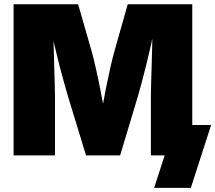

<svg xmlns="http://www.w3.org/2000/svg" viewBox="-20 -748 1036 924"><path d="M45.4 0V-727.5H356L421.4 -500Q429.7 -470.7 440.4 -423.3Q451.2 -376 461.9 -322Q472.7 -268.1 481.7 -218.5Q490.7 -168.9 495.6 -134.8H456.5Q461.4 -168.9 470.2 -218.5Q479 -268.1 489.7 -322Q500.5 -376 511.2 -423.3Q522 -470.7 530.3 -500L594.7 -727.5H905.3V0H706.1V-281.2Q706.1 -306.2 707.3 -347.2Q708.5 -388.2 710 -437Q711.4 -485.8 712.6 -535.4Q713.9 -585 713.9 -627H727.1Q717.8 -581.1 706.5 -531.5Q695.3 -481.9 683.6 -434.6Q671.9 -387.2 661.1 -347.4Q650.4 -307.6 642.6 -281.2L558.1 0H394L308.1 -281.2Q300.3 -307.6 289.1 -347.4Q277.8 -387.2 265.6 -434.6Q253.4 -481.9 241.9 -531.5Q230.5 -581.1 220.7 -627H236.8Q236.8 -585 238 -535.4Q239.3 -485.8 240.7 -437Q242.2 -388.2 243.4 -347.2Q244.6 -306.2 244.6 -281.2V0ZM721.7 156.2 772.5 0H725.6V-146.5H996.1L898.4 156.2Z"/></svg>

Font: Inter 17pt Black
Style: Regular
Weight: 900
Version: Version 4.001;git-66647c0bb